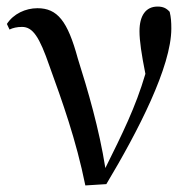

<svg xmlns="http://www.w3.org/2000/svg" viewBox="-20 -557 593 585"><path d="M240 8 304 4C401 -158 502 -354 502 -470C502 -490 501 -504 497 -521C487 -532 477 -537 460 -537C424 -537 405 -509 405 -462C405 -433 411 -392 423 -332C393 -230 353 -150 301 -45C282 -165 248 -281 217 -379C186 -493 155 -532 94 -532C58 -532 21 -515 1 -484L9 -467C19 -472 32 -475 47 -475C80 -475 100 -445 131 -355C169 -250 212 -131 240 8Z"/></svg>

Font: Source Han Serif SC Medium
Style: Regular
Weight: 500
Designer: Ryoko NISHIZUKA 西塚涼子 (kana & ideographs); Frank Grießhammer (Latin, Greek & Cyrillic); Wenlong ZHANG 张文龙 (bopomofo); San
Foundry: Adobe
Version: Version 2.003;hotconv 1.1.1;makeotfexe 2.6.0